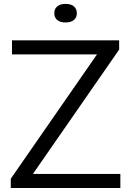

<svg xmlns="http://www.w3.org/2000/svg" viewBox="-20 -942 657 962"><path d="M34 0V-46.5L466 -669.5H40V-740H577V-693.5L145 -70.5H583V0ZM308.5 -829.5Q281 -829.5 266.5 -842Q252 -854.5 252 -875.5Q252 -897 266.5 -909.8Q281 -922.5 308.5 -922.5Q336 -922.5 350.5 -909.8Q365 -897 365 -875.5Q365 -854.5 350.5 -842Q336 -829.5 308.5 -829.5Z"/></svg>

Font: Encode Sans SmExp
Style: Regular
Weight: 400
Width: 6
Designer: Multiple Designers
Foundry: Impallari Type
Version: Version 3.002; ttfautohint (v1.8.3) -l 8 -r 50 -G 200 -x 14 